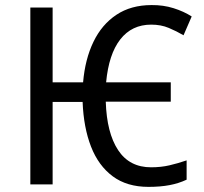

<svg xmlns="http://www.w3.org/2000/svg" viewBox="-20 -727 805 757"><path d="M565.4 9.8Q480.5 9.8 424.3 -32Q368.2 -73.7 338.9 -148.9Q309.6 -224.1 305.7 -325.2H187.5V0H99.6V-697.3H187.5V-402.3H307.6Q315.4 -493.7 348.4 -562Q381.3 -630.4 439 -668.7Q496.6 -707 577.6 -707Q623.5 -707.5 664.1 -694.8Q704.6 -682.1 735.8 -662.1L703.6 -587.9Q676.3 -604 645.5 -616.9Q614.7 -629.9 576.2 -629.9Q499.5 -629.9 454.1 -571.5Q408.7 -513.2 398.4 -402.3H653.3V-326.2H397Q400.9 -203.1 445.6 -135.3Q490.2 -67.4 575.7 -67.4Q614.7 -67.4 648.2 -75.2Q681.6 -83 715.8 -94.7V-18.6Q684.6 -3.9 648.4 2.9Q612.3 9.8 565.4 9.8Z"/></svg>

Font: Lunasima
Style: Regular
Weight: 400
Designer: The DocRepair Project, Monotype Design Team
Foundry: Google
Version: Version 2.009